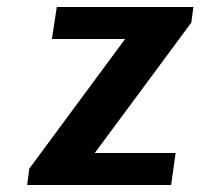

<svg xmlns="http://www.w3.org/2000/svg" viewBox="-20 -531 640 551"><path d="M58 0 64 -47 339 -419H129L143 -511H535L529 -466L252 -92H484L471 0Z"/></svg>

Font: Chivo Mono SemiBold
Style: Italic
Weight: 600
Italic angle: -8.05°
Monospace: yes
Version: Version 1.008